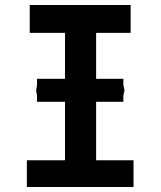

<svg xmlns="http://www.w3.org/2000/svg" viewBox="-20 -745 640 765"><path d="M87 -106.5H239V-339.5H127.5V-363.5L124 -385L127.5 -406.5V-431H239V-614H98.5V-725H500.5V-614H363V-431H471.5V-406.5L476 -385L471.5 -363.5V-339.5H363V-106.5H512V0H87Z"/></svg>

Font: JuliaMono
Style: Bold
Weight: 700
Monospace: yes
Designer: cormullion
Foundry: corm
Version: Version 0.055; ttfautohint (v1.8.4)